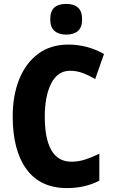

<svg xmlns="http://www.w3.org/2000/svg" viewBox="-20 -952 579 982"><path d="M338 -590Q275 -590 242 -525.5Q209 -461 209 -355Q209 -242 243 -183.5Q277 -125 345 -125Q382 -125 417 -136.5Q452 -148 488 -166V-28Q415 10 323 10Q186 10 115.5 -86.5Q45 -183 45 -356Q45 -464 78.5 -547Q112 -630 175.5 -677Q239 -724 330 -724Q426 -724 512 -676L467 -548Q436 -566 404.5 -578Q373 -590 338 -590ZM319 -932Q358 -932 379 -913Q400 -894 400 -853Q400 -812 378.5 -793.5Q357 -775 319 -775Q281 -775 259 -793.5Q237 -812 237 -853Q237 -895 258 -913.5Q279 -932 319 -932Z"/></svg>

Font: Noto Sans Armenian Condensed ExtraBold
Style: Regular
Weight: 800
Width: 3
Designer: Monotype Design Team
Foundry: Monotype Imaging Inc.
Version: Version 2.008; ttfautohint (v1.8.4.7-5d5b)